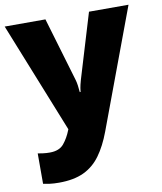

<svg xmlns="http://www.w3.org/2000/svg" viewBox="-88 -623 786 933"><g transform="rotate(-10 304.5 -156.5)"><path d="M-1 -553H200L294 -236Q297 -226 299.5 -209Q302 -192 303 -176H307Q309 -196 312.5 -210.5Q316 -225 319 -235L415 -553H610L391 35Q366 102 332.5 148Q299 194 250 217Q201 240 128 240Q102 240 83 237.5Q64 235 50 232V82Q61 84 76.5 86Q92 88 109 88Q156 88 178.5 60.5Q201 33 215 -3L217 -8Z"/></g></svg>

Font: Noto Sans Black
Style: Regular
Weight: 900
Designer: Monotype Design Team
Foundry: Monotype Imaging Inc.
Version: Version 2.007